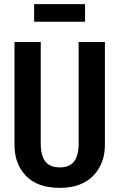

<svg xmlns="http://www.w3.org/2000/svg" viewBox="-20 -894 577 928"><path d="M487 -194Q487 -103 430.5 -44.5Q374 14 269 14Q162 14 106 -43.5Q50 -101 50 -194V-691H177V-200Q177 -142 199 -113.5Q221 -85 269 -85Q316 -85 338 -113.5Q360 -142 360 -200V-691H487ZM145 -789V-874H391V-789Z"/></svg>

Font: Fira Sans Compressed Medium
Style: Regular
Weight: 500
Width: 1
Designer: bBox Type GmbH & Carrois Corporate GbR & Edenspiekermann AG
Foundry: bBox Type GmbH & Carrois Corporate GbR & Edenspiekermann AG
Version: Version 4.301